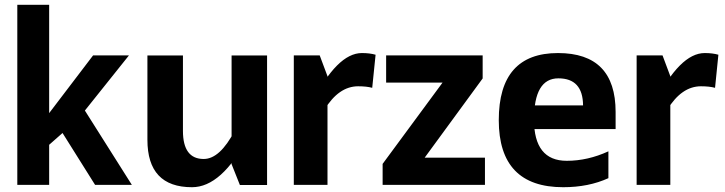

<svg xmlns="http://www.w3.org/2000/svg" viewBox="-20 -780 3060 810"><path d="M53 0V-759.8H187.4V-302.8L372.8 -546.4H524.1L338.1 -313.6L536.3 0H381.2L243.8 -218.9L187.4 -169.2V0Z M790 9.8Q601.9 9.8 601.9 -190.4V-546H751.8V-227.8Q751.8 -109.3 839.4 -109.3Q908 -109.3 970.2 -228.7L1026.2 -201.4Q915.2 9.8 790 9.8ZM992 0.4 957 -87.5V-546H1106.7V0.4Z M1349 -317.7 1295.7 -345Q1402 -556.2 1506.7 -556.2Q1539.7 -556.2 1564.5 -549.1L1550.3 -409.5Q1526.7 -416 1490.9 -416Q1409.2 -416 1349 -317.7ZM1219.5 0V-546.4H1328.7L1361.6 -458.5V0Z M1594.2 0V-88.6L1846.9 -431.4H1609V-546.4H2016.2V-449.1L1771.5 -114.7H2025.9V0Z M2356.1 9.8Q2084.2 9.8 2084.2 -273.2Q2084.2 -556.2 2334 -556.2Q2577.1 -556.2 2577.1 -307.7V-235.4H2170.9V-335.4H2439.8Q2438.9 -449.5 2335.6 -449.5Q2232.8 -449.5 2232.8 -275.5Q2232.8 -101.6 2371 -101.6Q2459.7 -101.6 2546.7 -141.6V-28.4Q2463.2 9.8 2356.1 9.8Z M2795.3 -317.7 2742 -345Q2848.2 -556.2 2953 -556.2Q2986 -556.2 3010.7 -549.1L2996.6 -409.5Q2972.9 -416 2937.2 -416Q2855.5 -416 2795.3 -317.7ZM2665.8 0V-546.4H2775L2807.9 -458.5V0Z"/></svg>

Font: Nokora
Style: Regular
Weight: 400
Designer: Danh Hong
Foundry: Danh Hong
Version: Version 9.000